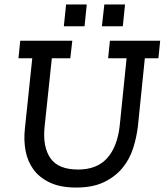

<svg xmlns="http://www.w3.org/2000/svg" viewBox="-20 -833 740 863"><path d="M474 -650H700L692 -571H631L600 -267Q594 -215 578 -165.5Q562 -116 529.5 -77Q497 -38 446.5 -14Q396 10 323 10Q252 10 205 -12Q158 -34 131 -70.5Q104 -107 95 -155Q86 -203 92 -256L125 -571H63L71 -650H305L296 -571H213L180 -259Q172 -172 207 -121.5Q242 -71 331 -71Q415 -71 461 -121.5Q507 -172 518 -267L549 -571H466ZM449 -813H542L532 -715H438ZM277 -813H370L360 -715H267Z"/></svg>

Font: Zilla Slab Medium
Style: Regular
Weight: 500
Designer: Typotheque.com
Foundry: Typotheque type foundry
Version: Version 1.1; 2017